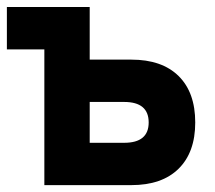

<svg xmlns="http://www.w3.org/2000/svg" viewBox="-20 -538 626 558"><path d="M108.9 0V-394.5H0V-517.6H240.7V-364.7H361.8Q450.7 -364.7 499 -317.1Q547.4 -269.5 547.4 -182.1Q547.4 -95.2 499 -47.6Q450.7 0 361.8 0ZM240.7 -123H340.8Q412.1 -123 412.1 -182.1Q412.1 -241.7 340.8 -241.7H240.7Z"/></svg>

Font: CaskaydiaMono NF
Style: Bold
Weight: 700
Designer: Aaron Bell
Foundry: Saja Typeworks
Version: Version 2111.001; ttfautohint (v1.8.4);Nerd Fonts 3.1.1